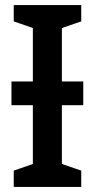

<svg xmlns="http://www.w3.org/2000/svg" viewBox="-20 -734 373 754"><path d="M299 -714H34V-650L109 -624V-414H25V-321H109V-90L34 -64V0H299V-64L223 -90V-321H307V-414H223V-624L299 -650Z"/></svg>

Font: Noto Sans UI SemiCondensed Medium
Style: Regular
Weight: 500
Width: 4
Designer: Monotype Design Team
Foundry: Monotype Imaging Inc.
Version: Version 1.901